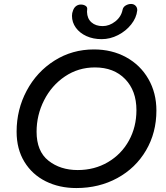

<svg xmlns="http://www.w3.org/2000/svg" viewBox="-20 -958 839 971"><path d="M64 -292Q64 -404 115 -499.5Q166 -595 255.5 -651.5Q345 -708 455 -708Q546 -708 618 -668.5Q690 -629 730.5 -558.5Q771 -488 771 -399Q771 -287 718.5 -197.5Q666 -108 573.5 -57.5Q481 -7 366 -7Q280 -7 211.5 -41Q143 -75 103.5 -139.5Q64 -204 64 -292ZM670 -401Q670 -499 613 -558Q556 -617 460 -617Q376 -617 308.5 -571.5Q241 -526 203 -451Q165 -376 165 -292Q165 -193 225 -145.5Q285 -98 373 -98Q458 -98 526 -138Q594 -178 632 -247Q670 -316 670 -401ZM344 -878Q344 -892 349 -904Q354 -919 364.5 -927Q375 -935 389 -935Q402 -935 412 -929Q422 -923 421 -912Q420 -907 420 -898Q421 -864 442.5 -845Q464 -826 499 -826Q533 -826 563 -849.5Q593 -873 600 -909Q603 -923 616 -930.5Q629 -938 643 -938Q657 -938 666 -928.5Q675 -919 674 -905Q670 -868 643.5 -834.5Q617 -801 577 -780.5Q537 -760 494 -760Q451 -760 417 -775.5Q383 -791 363.5 -818Q344 -845 344 -878Z"/></svg>

Font: Mali Medium
Style: Italic
Weight: 500
Italic angle: -10°
Version: Version 1.000; ttfautohint (v1.6)